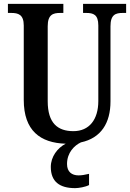

<svg xmlns="http://www.w3.org/2000/svg" viewBox="-20 -734 673 994"><path d="M369 240C387 240 423 234 441 224V166C420 171 402 174 387 174C352 174 327 156 327 115C327 56 365 19 399 3C503 -19 552 -97 552 -209V-598C552 -659 579 -667 616 -667H633V-714H410V-667H426C463 -667 489 -659 489 -602V-211C489 -115 442 -55 360 -55C279 -55 227 -96 227 -210V-598C227 -659 255 -667 292 -667H308V-714H21V-667H38C74 -667 103 -659 103 -602V-217C103 -58 188 6 320 10C277 32 243 78 243 130C243 206 288 240 369 240Z"/></svg>

Font: Noto Serif Sinhala Condensed SemiBold
Style: Regular
Weight: 600
Width: 3
Designer: Jelle Bosma - Monotype Design Team
Foundry: Monotype Imaging Inc.
Version: Version 2.007